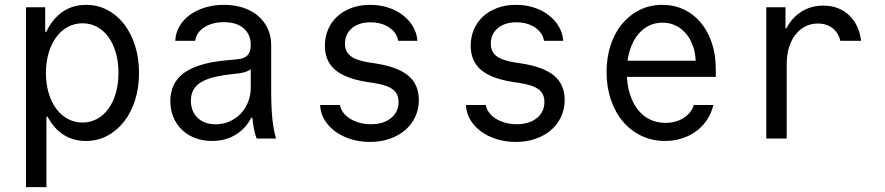

<svg xmlns="http://www.w3.org/2000/svg" viewBox="-20 -570 3640 790"><path d="M333.8 -550Q288.6 -550 252.5 -530.6Q216.4 -511.2 191 -475.1Q165.6 -439 152.1 -387Q138.6 -335 138.6 -270Q138.6 -204.8 152.1 -152.9Q165.6 -101 190.7 -64.9Q215.8 -28.8 251.9 -9.4Q288 10 333.2 10Q381.1 10 420.9 -11Q460.8 -32 490.1 -69.3Q519.4 -106.6 535.7 -157.7Q552 -208.9 552 -270Q552 -331.1 535.7 -382.3Q519.4 -433.4 490.5 -470.8Q461.5 -508.1 421.6 -529.1Q381.7 -550 333.8 -550ZM319.4 -474.2Q351.9 -474.2 379.4 -459.4Q406.9 -444.5 426.3 -417.5Q445.7 -390.5 456.6 -353.2Q467.4 -315.9 467.4 -270Q467.4 -224.6 456.6 -187.2Q445.7 -149.7 426.3 -122.6Q406.9 -95.6 379.4 -80.7Q351.9 -65.8 319.4 -65.8Q286.2 -65.8 258.4 -81.1Q230.6 -96.3 210.9 -123.3Q191.2 -150.2 180.1 -187.6Q169 -225 169 -270.1Q169 -315.2 180.2 -352.5Q191.4 -389.8 211.1 -416.7Q230.8 -443.7 258.5 -458.9Q286.3 -474.2 319.4 -474.2ZM87 -540V200H171V-89.4H179L153.2 -280L174 -439.4H166V-540Z M1011.8 -384.6Q1011.8 -356.8 998.7 -342.8Q985.6 -328.8 957.2 -326.2L907.4 -321.4Q792.2 -310.4 736.5 -269.5Q680.8 -228.6 680.8 -154.2Q680.8 -117.8 693.5 -87.6Q706.2 -57.4 728.9 -35.7Q751.6 -14 783.3 -2Q815 10 852.8 10Q895.6 10 930.3 -5.5Q965 -21 989.4 -49.1Q1013.8 -77.2 1027.3 -116.8Q1040.8 -156.4 1040.8 -205.6L988.4 -85.6H1018.4Q1020.8 -59 1025.2 -37.9Q1029.6 -16.8 1035.8 0H1115.8Q1105.2 -35.4 1100.5 -82.5Q1095.8 -129.6 1095.8 -193V-384.4Q1095.8 -421.6 1081.7 -452.1Q1067.6 -482.6 1042.1 -504.4Q1016.6 -526.2 981 -538.1Q945.4 -550 901.4 -550Q859 -550 823.2 -538.9Q787.4 -527.8 760.6 -508.3Q733.8 -488.8 718.1 -461.4Q702.4 -434 701.2 -402H783.4Q787.6 -436.2 820.3 -457.5Q853 -478.8 901.2 -478.8Q952.8 -478.8 982.3 -453.7Q1011.8 -428.6 1011.8 -384.6ZM1011.8 -313V-210Q1011.8 -177.8 1000.7 -150.1Q989.6 -122.4 970.2 -102.2Q950.8 -82 924.2 -70.3Q897.6 -58.6 867.6 -58.6Q821 -58.6 793.2 -85.2Q765.4 -111.8 765.4 -155.6Q765.4 -202.8 801.2 -227.8Q837 -252.8 916.2 -262.6L963.8 -268.4Q1004 -273.4 1023 -295Q1042 -316.6 1042 -359.8Z M1297.2 -138Q1298.4 -105.4 1314.7 -77.8Q1331 -50.2 1358.6 -29.7Q1386.2 -9.2 1423.1 2.4Q1460 14 1502.4 14Q1546.4 14 1583.5 1.1Q1620.6 -11.8 1647.1 -34.6Q1673.6 -57.4 1688.5 -89.3Q1703.4 -121.2 1703.4 -158.8Q1703.4 -222.4 1659.7 -258.9Q1616 -295.4 1522.4 -309.4L1497.8 -313Q1445.4 -321.6 1422.4 -339.6Q1399.4 -357.6 1399.4 -390.4Q1399.4 -430 1428.2 -454.1Q1457 -478.2 1504.6 -478.2Q1549.8 -478.2 1581.4 -456.9Q1613 -435.6 1618.4 -402H1697.4Q1695.2 -434 1679.3 -460.9Q1663.4 -487.8 1637.4 -507.8Q1611.4 -527.8 1577 -538.9Q1542.6 -550 1502.6 -550Q1461.2 -550 1427.1 -537.6Q1393 -525.2 1368.5 -503Q1344 -480.8 1330.4 -449.9Q1316.8 -419 1316.8 -382Q1316.8 -318.4 1359.2 -282.4Q1401.6 -246.4 1492.2 -232.4L1516.8 -228.8Q1572.4 -220.2 1596.2 -202.2Q1620 -184.2 1620 -151Q1620 -109.2 1588.7 -84Q1557.4 -58.8 1505.8 -58.8Q1481 -58.8 1459.1 -65Q1437.2 -71.2 1420.2 -81.6Q1403.2 -92 1392.4 -106.7Q1381.6 -121.4 1379 -138Z M1897.2 -138Q1898.4 -105.4 1914.7 -77.8Q1931 -50.2 1958.6 -29.7Q1986.2 -9.2 2023.1 2.4Q2060 14 2102.4 14Q2146.4 14 2183.5 1.1Q2220.6 -11.8 2247.1 -34.6Q2273.6 -57.4 2288.5 -89.3Q2303.4 -121.2 2303.4 -158.8Q2303.4 -222.4 2259.7 -258.9Q2216 -295.4 2122.4 -309.4L2097.8 -313Q2045.4 -321.6 2022.4 -339.6Q1999.4 -357.6 1999.4 -390.4Q1999.4 -430 2028.2 -454.1Q2057 -478.2 2104.6 -478.2Q2149.8 -478.2 2181.4 -456.9Q2213 -435.6 2218.4 -402H2297.4Q2295.2 -434 2279.3 -460.9Q2263.4 -487.8 2237.4 -507.8Q2211.4 -527.8 2177 -538.9Q2142.6 -550 2102.6 -550Q2061.2 -550 2027.1 -537.6Q1993 -525.2 1968.5 -503Q1944 -480.8 1930.4 -449.9Q1916.8 -419 1916.8 -382Q1916.8 -318.4 1959.2 -282.4Q2001.6 -246.4 2092.2 -232.4L2116.8 -228.8Q2172.4 -220.2 2196.2 -202.2Q2220 -184.2 2220 -151Q2220 -109.2 2188.7 -84Q2157.4 -58.8 2105.8 -58.8Q2081 -58.8 2059.1 -65Q2037.2 -71.2 2020.2 -81.6Q2003.2 -92 1992.4 -106.7Q1981.6 -121.4 1979 -138Z M2524.4 -253.8H2925.2V-286.2Q2925.2 -344.8 2908.9 -393.3Q2892.6 -441.9 2863.6 -476.7Q2834.6 -511.6 2794 -530.8Q2753.4 -550 2705.1 -550Q2654.8 -550 2612.9 -529.5Q2571 -509 2540.3 -472.5Q2509.6 -436 2492.7 -384.9Q2475.8 -333.8 2475.8 -273.7Q2475.8 -211.6 2493.7 -159.2Q2511.7 -106.8 2543.4 -69.4Q2575.2 -32 2619.6 -11Q2664 10 2716 10Q2753.5 10 2786.2 -0.6Q2819 -11.2 2845.3 -30.7Q2871.6 -50.2 2889.6 -77.6Q2907.6 -105 2915.2 -138H2835.4Q2823.4 -103.6 2791.7 -84Q2760 -64.4 2717.8 -64.4Q2681.9 -64.4 2652.2 -79.3Q2622.6 -94.2 2602.2 -121.7Q2581.8 -149.2 2570.4 -187.6Q2559 -226 2559 -272.9Q2559 -318.8 2569.6 -356.5Q2580.2 -394.2 2599.6 -420.9Q2619 -447.6 2646.1 -462.2Q2673.2 -476.8 2705.6 -476.8Q2734.4 -476.8 2758.4 -465.6Q2782.4 -454.4 2800.6 -434Q2818.8 -413.6 2829.9 -384.6Q2841 -355.6 2842.4 -320.2H2524.4Z M3217 0V-306.8Q3217 -343.8 3226.3 -374.3Q3235.6 -404.8 3252.6 -426.9Q3269.6 -449 3293.1 -461.1Q3316.6 -473.2 3345 -473.2Q3381 -473.2 3405.6 -454.1Q3430.2 -435 3437.4 -402H3523Q3515 -468.6 3473.1 -507.8Q3431.2 -547 3367 -547Q3326.6 -547 3293.4 -530.9Q3260.2 -514.8 3236.7 -485.9Q3213.2 -457 3200.2 -416.2Q3187.2 -375.4 3187.2 -326L3220 -453.2H3212V-540H3133V0Z"/></svg>

Font: CommitMonoV143 ExtLt
Style: Regular
Weight: 200
Monospace: yes
Designer: Eigil Nikolajsen
Foundry: Eigil Nikolajsen
Version: Version 1.143